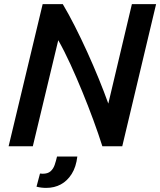

<svg xmlns="http://www.w3.org/2000/svg" viewBox="-20 -713 781 936"><path d="M22 0 188 -693H286Q314 -646 344.5 -586Q375 -526 405 -460Q435 -394 461.5 -329Q488 -264 508 -208L623 -693H741L576 0H479Q460 -60 435 -128Q410 -196 381.5 -265.5Q353 -335 323.5 -399.5Q294 -464 264 -517L140 0ZM205 203Q193 203 181 201.5Q169 200 158 197L175 133Q179 133 182 133.5Q185 134 188 134Q213 134 226.5 122Q240 110 246.5 91Q253 72 258 50H357Q351 101 329.5 135Q308 169 276.5 186Q245 203 205 203Z"/></svg>

Font: Ubuntu Sans SemiBold
Style: Italic
Weight: 600
Italic angle: -13.5°
Designer: Dalton Maag Ltd
Foundry: Dalton Maag Ltd
Version: Version 1.006